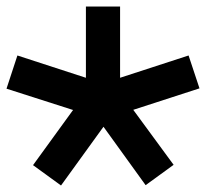

<svg xmlns="http://www.w3.org/2000/svg" viewBox="-20 -570 640 590"><path d="M81.5 -62.5 204.5 -232 0 -297.5 33.5 -399.5 244 -331V-550H349V-331L559.5 -399.5L593 -298.5L389.5 -232.5L513.5 -63.5L427.5 -1L298 -180.5L167.5 0Z"/></svg>

Font: JuliaMono BoldItalic
Style: Regular
Weight: 700
Italic angle: -9°
Monospace: yes
Designer: cormullion
Foundry: corm
Version: Version 0.049; ttfautohint (v1.8.4)